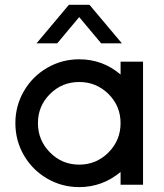

<svg xmlns="http://www.w3.org/2000/svg" viewBox="-20 -763 676 793"><path d="M130.9 -584 264.6 -743.2H349.6L483.4 -584H397.9L307.1 -692.4L216.3 -584ZM478 0V-52.7Q402.8 9.8 307.1 9.8Q235.4 9.8 174.6 -25.6Q113.8 -61 78.6 -121.8Q43.5 -182.6 43.5 -254.4Q43.5 -325.7 78.6 -386.5Q113.8 -447.3 174.6 -482.7Q235.4 -518.1 307.1 -518.1Q404.3 -518.1 478 -455.1V-508.3H570.8V0ZM428 -133.3Q478 -183.6 478 -254.4Q478 -325.2 428 -374.8Q377.9 -424.3 307.1 -424.3Q236.3 -424.3 186.5 -374.8Q136.7 -325.2 136.7 -254.4Q136.7 -183.6 186.5 -133.3Q236.3 -83 307.1 -83Q377.9 -83 428 -133.3Z"/></svg>

Font: Basically A Sans Serif Medium
Style: Regular
Weight: 500
Designer: Hyung-Suk Kim
Foundry: Mental Design
Version: 1.000